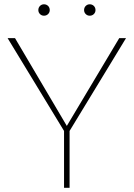

<svg xmlns="http://www.w3.org/2000/svg" viewBox="-20 -892 637 912"><path d="M51.3 -710.9C51.3 -710.9 16.1 -710.9 16.1 -710.9C16.1 -710.9 284.2 -270 284.2 -270C284.2 -270 284.2 0 284.2 0C284.2 0 310.5 0 310.5 0C310.5 0 310.5 -270 310.5 -270C310.5 -270 578.6 -710.9 578.6 -710.9C578.6 -710.9 546.4 -710.9 546.4 -710.9C546.4 -710.9 297.4 -293.9 297.4 -293.9C297.4 -293.9 51.3 -710.9 51.3 -710.9ZM162.1 -844.2C162.1 -836.9 164.6 -830.6 169.9 -825.2C175.3 -819.8 181.6 -817.4 189 -817.4C196.3 -817.4 203.1 -819.8 208.5 -825.2C213.9 -830.6 216.3 -836.9 216.3 -844.2C216.3 -851.6 213.9 -858.4 208.5 -863.8C203.1 -869.1 196.3 -871.6 189 -871.6C181.6 -871.6 175.3 -869.1 169.9 -863.8C164.6 -858.4 162.1 -851.6 162.1 -844.2C162.1 -844.2 162.1 -844.2 162.1 -844.2ZM379.4 -844.2C379.4 -836.9 381.8 -830.6 387.2 -825.2C392.6 -819.8 398.9 -817.4 406.2 -817.4C413.6 -817.4 420.4 -819.8 425.8 -825.2C431.2 -830.6 433.6 -836.9 433.6 -844.2C433.6 -851.6 431.2 -858.4 425.8 -863.8C420.4 -869.1 413.6 -871.6 406.2 -871.6C398.9 -871.6 392.6 -869.1 387.2 -863.8C381.8 -858.4 379.4 -851.6 379.4 -844.2C379.4 -844.2 379.4 -844.2 379.4 -844.2Z"/></svg>

Font: WOX
Style: Regular
Weight: 500
Designer: Google
Foundry: ""
Version: ""